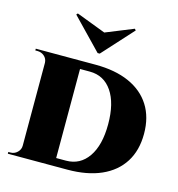

<svg xmlns="http://www.w3.org/2000/svg" viewBox="-122 -954 984 1060"><g transform="rotate(15 370.5 -424.0)"><path d="M359 -600Q472 -600 552 -564.5Q632 -529 674.5 -462Q717 -395 717 -300Q717 -205 674.5 -138Q632 -71 552 -35.5Q472 0 359 0H131L129 -46Q210 -46 255.5 -46Q301 -46 320 -46Q339 -46 339 -46Q419 -46 465.5 -113Q512 -180 512 -300Q512 -420 466 -487.5Q420 -555 339 -555Q339 -555 319.5 -555Q300 -555 252 -555Q204 -555 120 -555V-600ZM283 -600V0H87V-600ZM90 -64V0H19V-10Q19 -10 24.5 -10Q30 -10 31 -10Q54 -10 70.5 -26Q87 -42 87 -64ZM89 -538H87Q86 -561 69.5 -575.5Q53 -590 30 -590Q30 -590 24.5 -590Q19 -590 18 -590V-600H89ZM525 -840 518 -848 360 -784 192 -848 185 -840 354 -665H366Z"/></g></svg>

Font: Cinzel Black
Style: Regular
Weight: 900
Designer: Natanael Gama
Version: Version 2.000